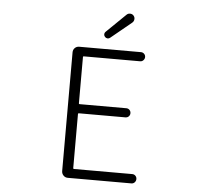

<svg xmlns="http://www.w3.org/2000/svg" viewBox="-61 -999 1121 1063"><g transform="rotate(5 500.0 -468.0)"><path d="M354.5 0Q339.8 0 330.1 -10.3Q320.3 -20.5 320.3 -35.2V-694.3Q320.3 -709 330.1 -718.8Q339.8 -728.5 354.5 -728.5H697.3Q708 -728.5 715.3 -721.2Q722.7 -713.9 722.7 -703.6Q722.7 -693.4 715.3 -685.5Q708 -677.7 697.3 -677.7H383.8Q379.9 -677.7 379.9 -673.8V-416Q379.9 -412.1 383.8 -412.1H643.6Q654.3 -412.1 661.6 -404.8Q668.9 -397.5 668.9 -386.7Q668.9 -376 661.6 -368.7Q654.3 -361.3 643.6 -361.3H383.8Q379.9 -361.3 379.9 -356.4V-56.6Q379.9 -51.8 383.8 -51.8H708Q718.8 -51.8 726.1 -44.4Q733.4 -37.1 733.4 -26.4Q733.4 -15.6 726.1 -7.8Q718.8 0 708 0ZM520.5 -793Q514.6 -788.1 507.8 -788.1Q506.8 -788.1 505.9 -788.1Q497.1 -789.1 492.2 -794.9Q486.3 -800.8 486.3 -808.6Q486.3 -817.4 493.2 -824.2L599.6 -927.7Q607.4 -935.5 618.2 -935.5Q619.1 -935.5 619.1 -935.5Q630.9 -935.5 638.7 -926.8Q645.5 -918.9 645.5 -909.2Q645.5 -895.5 634.8 -886.7Z"/></g></svg>

Font: Gen Jyuu Gothic L Monospace Light
Style: Regular
Weight: 300
Designer: [Source Han Sans]
Ryoko NISHIZUKA  (kana & ideographs); Paul D. Hunt (Latin, Greek & Cyrillic); Wenlong ZHANG  (bopomofo
Version: Version 1.002.20150607